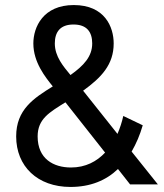

<svg xmlns="http://www.w3.org/2000/svg" viewBox="-20 -730 650 760"><path d="M545 -234 468 -271C463 -248 455 -223 445 -200L309 -371C381 -423 430 -474 430 -558C430 -623 395 -710 272 -710C151 -710 112 -623 112 -558C112 -483 160 -424 189 -388C113 -341 44 -296 44 -190C44 -72 128 10 259 10C338 10 400 -16 447 -61L495 0H605L501 -130C519 -161 534 -196 545 -234ZM129 -190C129 -259 175 -285 239 -325L396 -126C363 -91 319 -67 261 -67C192 -67 129 -101 129 -190ZM197 -558C197 -603 218 -633 271 -633C324 -633 345 -603 345 -558C345 -506 311 -470 259 -433C231 -467 197 -506 197 -558Z"/></svg>

Font: Necto Mono
Style: Regular
Weight: 400
Designer: Marco Condello
Foundry: Collletttivo
Version: Version 1.300;Glyphs 3.2 (3217)